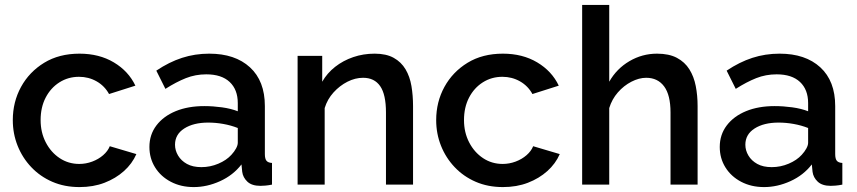

<svg xmlns="http://www.w3.org/2000/svg" viewBox="-20 -750 3480 780"><path d="M303 10Q242 10 192.5 -11.5Q143 -33 107 -71Q71 -109 51.5 -158Q32 -207 32 -262Q32 -336 65.5 -397Q99 -458 159.5 -495Q220 -532 303 -532Q383 -532 442.5 -496.5Q502 -461 530 -402L423 -368Q405 -401 372.5 -419.5Q340 -438 301 -438Q257 -438 221.5 -415.5Q186 -393 165.5 -353.5Q145 -314 145 -262Q145 -212 166 -171.5Q187 -131 222.5 -107.5Q258 -84 302 -84Q329 -84 354.5 -93.5Q380 -103 399 -119.5Q418 -136 426 -156L534 -124Q517 -85 483.5 -55Q450 -25 404.5 -7.5Q359 10 303 10Z M587 -153Q587 -203 615.5 -240.5Q644 -278 694 -298.5Q744 -319 810 -319Q845 -319 881.5 -314Q918 -309 946 -298V-331Q946 -386 913 -417Q880 -448 818 -448Q774 -448 735 -432.5Q696 -417 652 -389L615 -463Q667 -498 719.5 -515Q772 -532 830 -532Q935 -532 995.5 -476.5Q1056 -421 1056 -319V-124Q1056 -105 1062.5 -97Q1069 -89 1085 -88V0Q1070 3 1058 4Q1046 5 1038 5Q1003 5 985 -12Q967 -29 964 -52L961 -82Q927 -38 874 -14Q821 10 767 10Q715 10 674 -11.5Q633 -33 610 -70Q587 -107 587 -153ZM920 -121Q932 -134 939 -147Q946 -160 946 -170V-230Q918 -241 887 -246.5Q856 -252 826 -252Q766 -252 728.5 -228Q691 -204 691 -162Q691 -139 703.5 -118Q716 -97 739.5 -84Q763 -71 798 -71Q834 -71 867 -85Q900 -99 920 -121Z M1658 0H1548V-293Q1548 -366 1524.5 -400Q1501 -434 1455 -434Q1423 -434 1391.5 -418Q1360 -402 1335 -374.5Q1310 -347 1299 -311V0H1189V-523H1289V-418Q1309 -453 1341.5 -478.5Q1374 -504 1415 -518Q1456 -532 1502 -532Q1549 -532 1579.5 -515Q1610 -498 1627.5 -468.5Q1645 -439 1651.5 -400.5Q1658 -362 1658 -319Z M2023 10Q1962 10 1912.5 -11.5Q1863 -33 1827 -71Q1791 -109 1771.5 -158Q1752 -207 1752 -262Q1752 -336 1785.5 -397Q1819 -458 1879.5 -495Q1940 -532 2023 -532Q2103 -532 2162.5 -496.5Q2222 -461 2250 -402L2143 -368Q2125 -401 2092.5 -419.5Q2060 -438 2021 -438Q1977 -438 1941.5 -415.5Q1906 -393 1885.5 -353.5Q1865 -314 1865 -262Q1865 -212 1886 -171.5Q1907 -131 1942.5 -107.5Q1978 -84 2022 -84Q2049 -84 2074.5 -93.5Q2100 -103 2119 -119.5Q2138 -136 2146 -156L2254 -124Q2237 -85 2203.5 -55Q2170 -25 2124.5 -7.5Q2079 10 2023 10Z M2814 0H2704V-293Q2704 -364 2678 -399Q2652 -434 2605 -434Q2576 -434 2545 -418Q2514 -402 2490 -374.5Q2466 -347 2455 -311V0H2345V-730H2455V-418Q2485 -471 2537 -501.5Q2589 -532 2649 -532Q2698 -532 2730 -515Q2762 -498 2780.5 -468.5Q2799 -439 2806.5 -400.5Q2814 -362 2814 -319Z M2904 -153Q2904 -203 2932.5 -240.5Q2961 -278 3011 -298.5Q3061 -319 3127 -319Q3162 -319 3198.5 -314Q3235 -309 3263 -298V-331Q3263 -386 3230 -417Q3197 -448 3135 -448Q3091 -448 3052 -432.5Q3013 -417 2969 -389L2932 -463Q2984 -498 3036.5 -515Q3089 -532 3147 -532Q3252 -532 3312.5 -476.5Q3373 -421 3373 -319V-124Q3373 -105 3379.5 -97Q3386 -89 3402 -88V0Q3387 3 3375 4Q3363 5 3355 5Q3320 5 3302 -12Q3284 -29 3281 -52L3278 -82Q3244 -38 3191 -14Q3138 10 3084 10Q3032 10 2991 -11.5Q2950 -33 2927 -70Q2904 -107 2904 -153ZM3237 -121Q3249 -134 3256 -147Q3263 -160 3263 -170V-230Q3235 -241 3204 -246.5Q3173 -252 3143 -252Q3083 -252 3045.5 -228Q3008 -204 3008 -162Q3008 -139 3020.5 -118Q3033 -97 3056.5 -84Q3080 -71 3115 -71Q3151 -71 3184 -85Q3217 -99 3237 -121Z"/></svg>

Font: Raleway Thin SemiBold
Style: Regular
Weight: 600
Version: Version 4.026